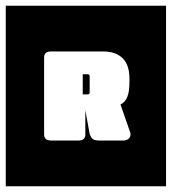

<svg xmlns="http://www.w3.org/2000/svg" viewBox="-40 -626 596 666"><path d="M536 -606V20H-20V-606ZM138 -138.5H231Q245.5 -138.5 250.8 -144.5Q256 -150.5 256 -158.5V-243.5Q260.5 -219.5 263 -205.8Q265.5 -192 270 -166.5Q272.5 -154 279 -146.2Q285.5 -138.5 305 -138.5H387Q402 -138.5 408.8 -147.5Q415.5 -156.5 411 -168.5L378 -263.5Q395.5 -272.5 402.2 -291.2Q409 -310 409 -341.5V-353.5Q409 -401 385.2 -424.2Q361.5 -447.5 318 -447.5H138Q124 -447.5 118.5 -441.8Q113 -436 113 -427.5V-158.5Q113 -150.5 118.5 -144.5Q124 -138.5 138 -138.5ZM271 -305.5Q271 -298.5 264 -298.5H247V-368.5H264Q271 -368.5 271 -361.5Z"/></svg>

Font: Honk Rounded
Style: Regular
Weight: 400
Designer: Noopur Datye & Yesha Goshar
Foundry: Ek Type
Version: Version 1.000